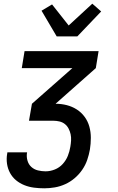

<svg xmlns="http://www.w3.org/2000/svg" viewBox="-20 -797 640 1040"><path d="M220 223Q192 223 164.5 219.5Q137 216 112 206Q87 196 67 179.5Q47 163 34.5 140Q22 117 18 90Q14 63 19 35L20 28H127L126 32Q123 53 129 73.5Q135 94 150 107.5Q165 121 185.5 126Q206 131 227 131Q252 131 277 121Q302 111 320 91Q338 71 347.5 47Q357 23 361 -2Q364 -19 365 -36.5Q366 -54 362.5 -70Q359 -86 351.5 -100.5Q344 -115 331.5 -125Q319 -135 302.5 -139Q286 -143 269 -143H137L153 -235L372 -428H98L113 -520H514L499 -428L281 -235Q312 -235 341.5 -227.5Q371 -220 396 -204Q421 -188 438.5 -164Q456 -140 464 -111Q472 -82 472 -50.5Q472 -19 467 13Q462 41 452.5 69Q443 97 425.5 122.5Q408 148 384.5 168Q361 188 333.5 200.5Q306 213 277 218Q248 223 220 223ZM287 -600 205 -739 262 -773 352 -659 480 -777 528 -735 399 -600Z"/></svg>

Font: Iosevka Aile Semibold Oblique
Style: Regular
Weight: 600
Italic angle: -9°
Designer: Belleve Invis
Foundry: Belleve Invis
Version: Version 31.1.0; ttfautohint (v1.8.4)